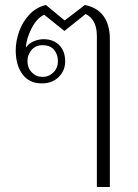

<svg xmlns="http://www.w3.org/2000/svg" viewBox="-20 -584 554 769"><path d="M368 -439Q368 -506 323 -528L238 -460L157 -525Q127 -511 106 -469.5Q85 -428 84 -394Q96 -411 116 -419Q136 -427 154 -427Q194 -427 217.5 -403Q241 -379 241 -338Q241 -301 215 -275.5Q189 -250 148 -250Q97 -250 70 -286.5Q43 -323 43 -383Q43 -419 56.5 -457.5Q70 -496 97.5 -525.5Q125 -555 164 -564L239 -502L320 -564Q370 -554 395 -519Q420 -484 420 -428V165H368ZM212 -339Q212 -366 196.5 -384.5Q181 -403 150 -403Q123 -403 106.5 -384Q90 -365 90 -339Q90 -312 107.5 -294Q125 -276 150 -276Q176 -276 194 -294Q212 -312 212 -339Z"/></svg>

Font: Taviraj ExtraLight
Style: Regular
Weight: 200
Designer: Katatrad Team
Foundry: CadsonDemak
Version: Version 1.030